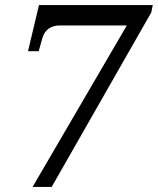

<svg xmlns="http://www.w3.org/2000/svg" viewBox="-20 -734 620 754"><path d="M108 0 478 -634H215Q197 -634 183 -628Q169 -622 160 -611Q151 -600 146 -583L132 -533H90L133 -714H580L574 -685L183 0Z"/></svg>

Font: Noto Serif Tamil
Style: Italic
Weight: 400
Italic angle: -12°
Designer: Indian Type Foundry, Tom Grace, and the Monotype Design Team
Foundry: Monotype Imaging Inc.
Version: Version 2.003